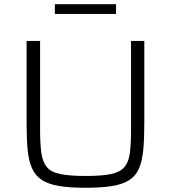

<svg xmlns="http://www.w3.org/2000/svg" viewBox="-20 -882 811 910"><path d="M386 8Q310 8 259.5 -0.5Q209 -9 178.5 -29Q148 -49 132 -84Q116 -119 111 -171.5Q106 -224 106 -298V-688H170V-267Q170 -200 176 -157Q182 -114 202 -90Q222 -66 266 -57Q310 -48 386 -48Q463 -48 506 -57Q549 -66 569.5 -90Q590 -114 595.5 -157Q601 -200 601 -267V-688H664V-298Q664 -224 659 -171.5Q654 -119 639 -84Q624 -49 593.5 -29Q563 -9 512.5 -0.5Q462 8 386 8ZM240 -816V-862H530V-816Z"/></svg>

Font: Saira SemiExpanded Light
Style: Regular
Weight: 300
Width: 6
Designer: Hector Gatti with collaboration of the Omnibus-Type team
Foundry: Omnibus-Type
Version: Version 1.101